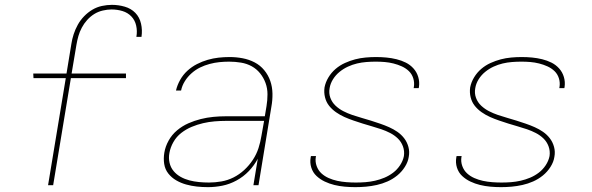

<svg xmlns="http://www.w3.org/2000/svg" viewBox="-20 -763 2440 791"><path d="M178 0 251 -441H118L117 -460H254L274 -582Q277 -602 283.5 -622Q290 -642 300.5 -661Q311 -680 326.5 -696Q342 -712 360.5 -723Q379 -734 400 -738.5Q421 -743 441 -743Q468 -743 494 -735.5Q520 -728 537.5 -710Q555 -692 561 -665.5Q567 -639 563 -612V-611H542V-612Q546 -635 541 -657.5Q536 -680 521 -695.5Q506 -711 484.5 -717.5Q463 -724 439 -724Q422 -724 403 -719.5Q384 -715 368 -705Q352 -695 339 -680.5Q326 -666 317 -649Q308 -632 303 -614.5Q298 -597 295 -579L275 -460H499V-441H272L199 0Z M837 8Q813 8 790.5 5.5Q768 3 746.5 -3Q725 -9 706 -20Q687 -31 673.5 -48Q660 -65 656.5 -87.5Q653 -110 657 -134Q661 -159 674.5 -183.5Q688 -208 709.5 -226Q731 -244 756 -255Q781 -266 807 -272.5Q833 -279 859 -281.5Q885 -284 911 -284H1071L1078 -326Q1082 -350 1082 -374.5Q1082 -399 1074 -421Q1066 -443 1051.5 -461Q1037 -479 1017 -490Q997 -501 973 -505Q949 -509 924 -509Q904 -509 884 -507Q864 -505 843.5 -499.5Q823 -494 804.5 -485Q786 -476 769.5 -461.5Q753 -447 741.5 -428.5Q730 -410 726 -390H705Q710 -412 722 -433.5Q734 -455 752 -471.5Q770 -488 791.5 -499Q813 -510 835.5 -516.5Q858 -523 880.5 -525.5Q903 -528 926 -528Q953 -528 979.5 -523Q1006 -518 1029 -506Q1052 -494 1068.5 -474Q1085 -454 1093.5 -429.5Q1102 -405 1102.5 -377.5Q1103 -350 1098 -323L1045 0H1024L1042 -109Q1027 -81 1005 -58Q983 -35 954.5 -19.5Q926 -4 896 2Q866 8 837 8ZM841 -11Q866 -11 892 -15.5Q918 -20 942 -32Q966 -44 986.5 -63Q1007 -82 1022 -105Q1037 -128 1045 -153Q1053 -178 1057 -203L1068 -265H911Q888 -265 864 -263Q840 -261 816.5 -255.5Q793 -250 770 -240.5Q747 -231 727 -215.5Q707 -200 694.5 -178Q682 -156 678 -133Q674 -112 678.5 -92.5Q683 -73 695 -58.5Q707 -44 724 -34.5Q741 -25 760 -20Q779 -15 799.5 -13Q820 -11 841 -11Z M1444 8Q1422 8 1400 6Q1378 4 1357.5 -1Q1337 -6 1318 -15Q1299 -24 1284 -38Q1269 -52 1262.5 -72.5Q1256 -93 1260 -115L1261 -120H1282L1281 -116Q1278 -97 1284.5 -79Q1291 -61 1304 -49Q1317 -37 1334 -29.5Q1351 -22 1369.5 -18Q1388 -14 1407.5 -12.5Q1427 -11 1446 -11Q1466 -11 1485.5 -12.5Q1505 -14 1525 -18.5Q1545 -23 1564 -31Q1583 -39 1599.5 -51.5Q1616 -64 1628 -82Q1640 -100 1644 -120Q1647 -141 1640 -160Q1633 -179 1619 -192.5Q1605 -206 1587.5 -215Q1570 -224 1551 -230.5Q1532 -237 1512.5 -242.5Q1493 -248 1474 -254Q1455 -260 1436 -266.5Q1417 -273 1399 -281Q1381 -289 1364.5 -300.5Q1348 -312 1336 -327Q1324 -342 1319 -362Q1314 -382 1317 -403Q1321 -424 1333 -444Q1345 -464 1362.5 -479Q1380 -494 1401 -503.5Q1422 -513 1443 -518.5Q1464 -524 1486 -526Q1508 -528 1529 -528Q1551 -528 1572 -526Q1593 -524 1613.5 -519Q1634 -514 1652 -505Q1670 -496 1683.5 -481Q1697 -466 1703 -446Q1709 -426 1706 -405L1705 -400H1684L1685 -404Q1688 -423 1682.5 -440.5Q1677 -458 1664.5 -470Q1652 -482 1635.5 -489.5Q1619 -497 1601 -501.5Q1583 -506 1565 -507.5Q1547 -509 1528 -509Q1509 -509 1489.5 -507.5Q1470 -506 1451 -501.5Q1432 -497 1413.5 -488.5Q1395 -480 1379 -467Q1363 -454 1352 -436.5Q1341 -419 1338 -400Q1334 -379 1341 -360Q1348 -341 1362.5 -327.5Q1377 -314 1394.5 -305Q1412 -296 1431 -289.5Q1450 -283 1469.5 -277.5Q1489 -272 1508 -266Q1527 -260 1546 -253.5Q1565 -247 1583 -239Q1601 -231 1617 -220Q1633 -209 1645 -193.5Q1657 -178 1662.5 -158Q1668 -138 1664 -117Q1661 -96 1648 -75.5Q1635 -55 1616.5 -40Q1598 -25 1576.5 -15.5Q1555 -6 1532.5 -1Q1510 4 1488 6Q1466 8 1444 8Z M2044 8Q2022 8 2000 6Q1978 4 1957.5 -1Q1937 -6 1918 -15Q1899 -24 1884 -38Q1869 -52 1862.5 -72.5Q1856 -93 1860 -115L1861 -120H1882L1881 -116Q1878 -97 1884.5 -79Q1891 -61 1904 -49Q1917 -37 1934 -29.5Q1951 -22 1969.5 -18Q1988 -14 2007.5 -12.5Q2027 -11 2046 -11Q2066 -11 2085.5 -12.5Q2105 -14 2125 -18.5Q2145 -23 2164 -31Q2183 -39 2199.5 -51.5Q2216 -64 2228 -82Q2240 -100 2244 -120Q2247 -141 2240 -160Q2233 -179 2219 -192.5Q2205 -206 2187.5 -215Q2170 -224 2151 -230.5Q2132 -237 2112.5 -242.5Q2093 -248 2074 -254Q2055 -260 2036 -266.5Q2017 -273 1999 -281Q1981 -289 1964.5 -300.5Q1948 -312 1936 -327Q1924 -342 1919 -362Q1914 -382 1917 -403Q1921 -424 1933 -444Q1945 -464 1962.5 -479Q1980 -494 2001 -503.5Q2022 -513 2043 -518.5Q2064 -524 2086 -526Q2108 -528 2129 -528Q2151 -528 2172 -526Q2193 -524 2213.5 -519Q2234 -514 2252 -505Q2270 -496 2283.5 -481Q2297 -466 2303 -446Q2309 -426 2306 -405L2305 -400H2284L2285 -404Q2288 -423 2282.5 -440.5Q2277 -458 2264.5 -470Q2252 -482 2235.5 -489.5Q2219 -497 2201 -501.5Q2183 -506 2165 -507.5Q2147 -509 2128 -509Q2109 -509 2089.5 -507.5Q2070 -506 2051 -501.5Q2032 -497 2013.5 -488.5Q1995 -480 1979 -467Q1963 -454 1952 -436.5Q1941 -419 1938 -400Q1934 -379 1941 -360Q1948 -341 1962.5 -327.5Q1977 -314 1994.5 -305Q2012 -296 2031 -289.5Q2050 -283 2069.5 -277.5Q2089 -272 2108 -266Q2127 -260 2146 -253.5Q2165 -247 2183 -239Q2201 -231 2217 -220Q2233 -209 2245 -193.5Q2257 -178 2262.5 -158Q2268 -138 2264 -117Q2261 -96 2248 -75.5Q2235 -55 2216.5 -40Q2198 -25 2176.5 -15.5Q2155 -6 2132.5 -1Q2110 4 2088 6Q2066 8 2044 8Z"/></svg>

Font: Iosevka Thin Extended Oblique
Style: Regular
Weight: 100
Width: 7
Italic angle: -9°
Monospace: yes
Designer: Belleve Invis
Foundry: Belleve Invis
Version: Version 32.5.0; ttfautohint (v1.8.4)